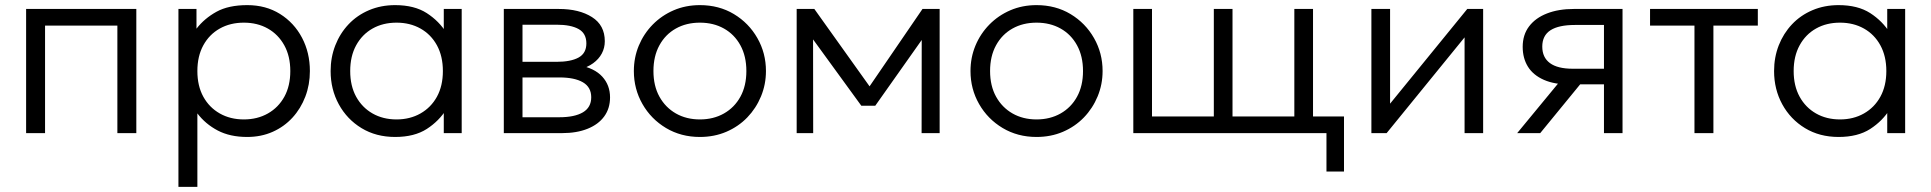

<svg xmlns="http://www.w3.org/2000/svg" viewBox="-20 -520 7544 750"><path d="M82 0V-485H512.5V0H438.5V-420H156V0Z M677 210V-485H747.5V-408Q778.5 -448 825.5 -474Q872.5 -500 946 -500Q1018.5 -500 1073.8 -465.5Q1129 -431 1159.8 -372.5Q1190.5 -314 1190.5 -242.5Q1190.5 -189.5 1172.8 -142.8Q1155 -96 1122.5 -60.5Q1090 -25 1045 -5Q1000 15 945.5 15Q878.5 15 830.5 -10.2Q782.5 -35.5 751 -77V210ZM932.5 -53.5Q985.5 -53.5 1026.5 -76.8Q1067.5 -100 1090.8 -142.2Q1114 -184.5 1114 -242.5Q1114 -300.5 1090.5 -343Q1067 -385.5 1026.2 -408.5Q985.5 -431.5 932.5 -431.5Q879.5 -431.5 838.5 -408.5Q797.5 -385.5 774.2 -343Q751 -300.5 751 -242.5Q751 -184.5 774.2 -142.2Q797.5 -100 838.5 -76.8Q879.5 -53.5 932.5 -53.5Z M1523.5 15Q1449 15 1392.2 -19.5Q1335.5 -54 1303.5 -112.5Q1271.5 -171 1271.5 -242.5Q1271.5 -296 1289.8 -342.8Q1308 -389.5 1341.5 -425Q1375 -460.5 1421.5 -480.2Q1468 -500 1523.5 -500Q1598.5 -500 1647 -468.8Q1695.5 -437.5 1724.5 -390.5L1713.5 -374.5V-485H1783.5V0H1713.5V-110.5L1724.5 -94.5Q1695.5 -47.5 1647 -16.2Q1598.5 15 1523.5 15ZM1529 -53.5Q1581.5 -53.5 1622.5 -76.8Q1663.5 -100 1686.8 -142.2Q1710 -184.5 1710 -242.5Q1710 -300.5 1686.8 -343Q1663.5 -385.5 1622.5 -408.5Q1581.5 -431.5 1529 -431.5Q1476 -431.5 1435.2 -408.5Q1394.5 -385.5 1371.2 -343Q1348 -300.5 1348 -242.5Q1348 -184.5 1371.2 -142.2Q1394.5 -100 1435.2 -76.8Q1476 -53.5 1529 -53.5Z M1948 0V-485H2163Q2242.5 -485 2292.5 -453.2Q2342.5 -421.5 2342.5 -359Q2342.5 -333 2330.8 -311Q2319 -289 2297 -273Q2275 -257 2244 -249L2242.5 -265Q2302 -254 2332.5 -220.8Q2363 -187.5 2363 -139.5Q2363 -96.5 2340.2 -65.2Q2317.5 -34 2275.2 -17Q2233 0 2175.5 0ZM2021 -62H2165Q2224.5 -62 2257 -81.2Q2289.5 -100.5 2289.5 -140Q2289.5 -179.5 2257 -198.5Q2224.5 -217.5 2165 -217.5H2007.5V-278.5H2154Q2209.5 -278.5 2240 -295.2Q2270.5 -312 2270.5 -350.5Q2270.5 -389.5 2240.2 -406.5Q2210 -423.5 2154 -423.5H2021Z M2714 15Q2640 15 2581.5 -20Q2523 -55 2489.5 -113.8Q2456 -172.5 2456 -242.5Q2456 -295 2475.2 -341.5Q2494.5 -388 2529.5 -423.8Q2564.5 -459.5 2611.5 -479.8Q2658.5 -500 2714 -500Q2788.5 -500 2846.8 -465Q2905 -430 2938.5 -371.2Q2972 -312.5 2972 -242.5Q2972 -190.5 2952.8 -143.8Q2933.5 -97 2899 -61.2Q2864.5 -25.5 2817.2 -5.2Q2770 15 2714 15ZM2714 -53.5Q2767 -53.5 2808 -76.8Q2849 -100 2872.2 -142.2Q2895.5 -184.5 2895.5 -242.5Q2895.5 -300.5 2872.2 -343Q2849 -385.5 2808 -408.5Q2767 -431.5 2714 -431.5Q2661 -431.5 2620 -408.5Q2579 -385.5 2555.8 -343Q2532.5 -300.5 2532.5 -242.5Q2532.5 -184.5 2556 -142.2Q2579.5 -100 2620.2 -76.8Q2661 -53.5 2714 -53.5Z M3092 0V-485H3158H3161L3393 -160L3360.5 -159L3583.5 -485H3650.5V0H3580L3580.5 -389.5L3594 -383L3399 -107H3344.5L3143 -384L3156 -390L3156.5 0Z M4029 15Q3955 15 3896.5 -20Q3838 -55 3804.5 -113.8Q3771 -172.5 3771 -242.5Q3771 -295 3790.2 -341.5Q3809.5 -388 3844.5 -423.8Q3879.5 -459.5 3926.5 -479.8Q3973.5 -500 4029 -500Q4103.5 -500 4161.8 -465Q4220 -430 4253.5 -371.2Q4287 -312.5 4287 -242.5Q4287 -190.5 4267.8 -143.8Q4248.5 -97 4214 -61.2Q4179.5 -25.5 4132.2 -5.2Q4085 15 4029 15ZM4029 -53.5Q4082 -53.5 4123 -76.8Q4164 -100 4187.2 -142.2Q4210.5 -184.5 4210.5 -242.5Q4210.5 -300.5 4187.2 -343Q4164 -385.5 4123 -408.5Q4082 -431.5 4029 -431.5Q3976 -431.5 3935 -408.5Q3894 -385.5 3870.8 -343Q3847.5 -300.5 3847.5 -242.5Q3847.5 -184.5 3871 -142.2Q3894.5 -100 3935.2 -76.8Q3976 -53.5 4029 -53.5Z M5161.5 150V0H5064V-65H5230V150ZM4407 0V-485H4480V-65H4721.5V-485H4794.5V-65H5036V-485H5109V0Z M5337 0V-485H5410V-115L5711.5 -485H5773.5V0H5701V-374L5396.5 0Z M5906.5 0 6106 -242 6116.5 -190Q6053 -189.5 6011 -208Q5969 -226.5 5948.5 -259.5Q5928 -292.5 5928 -337Q5928 -384 5953 -417Q5978 -450 6023 -467.5Q6068 -485 6127.5 -485H6318V0H6245.5V-422.5H6132.5Q6068.5 -422.5 6036.5 -401.8Q6004.5 -381 6004.5 -338Q6004.5 -295.5 6034.5 -273.5Q6064.5 -251.5 6123.5 -251.5H6258.5V-190.5H6152.5L5996.5 0Z M6599 0V-420H6425.5V-485H6846.5V-420H6673V0Z M7162 15Q7087.5 15 7030.8 -19.5Q6974 -54 6942 -112.5Q6910 -171 6910 -242.5Q6910 -296 6928.2 -342.8Q6946.5 -389.5 6980 -425Q7013.5 -460.5 7060 -480.2Q7106.5 -500 7162 -500Q7237 -500 7285.5 -468.8Q7334 -437.5 7363 -390.5L7352 -374.5V-485H7422V0H7352V-110.5L7363 -94.5Q7334 -47.5 7285.5 -16.2Q7237 15 7162 15ZM7167.5 -53.5Q7220 -53.5 7261 -76.8Q7302 -100 7325.2 -142.2Q7348.5 -184.5 7348.5 -242.5Q7348.5 -300.5 7325.2 -343Q7302 -385.5 7261 -408.5Q7220 -431.5 7167.5 -431.5Q7114.5 -431.5 7073.8 -408.5Q7033 -385.5 7009.8 -343Q6986.5 -300.5 6986.5 -242.5Q6986.5 -184.5 7009.8 -142.2Q7033 -100 7073.8 -76.8Q7114.5 -53.5 7167.5 -53.5Z"/></svg>

Font: Geologica Cursive ExtraLight
Style: Regular
Weight: 250
Designer: Sindre Bremnes, Frode Helland
Foundry: Monokrom Skriftforlag AS
Version: Version 1.010;gftools[0.9.28]